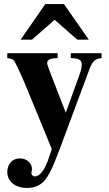

<svg xmlns="http://www.w3.org/2000/svg" viewBox="-20 -724 540 949"><path d="M419 -528 296 -704H204L82 -528H138L250 -626L362 -528ZM482 -461H330V-437C373 -435 384 -428 384 -404C384 -392 382 -381 373 -355L305 -167L233 -353C222 -381 213 -407 213 -411C213 -426 224 -434 249 -436L265 -437V-461H16V-437C38 -434 44 -431 50 -423C59 -411 97 -327 117 -277L236 13L218 66C201 116 176 148 152 148C143 148 135 140 135 131C135 131 135 128 136 125C137 120 138 115 138 111C138 82 112 59 78 59C40 59 16 88 16 126C16 173 56 205 113 205C147 205 176 194 197 172C218 149 239 110 274 16L422 -382C438 -425 451 -433 482 -437Z"/></svg>

Font: XITS
Style: Bold
Weight: 700
Designer: MicroPress Inc., with final additions and corrections provided by Coen Hoffman, Elsevier (retired)
Version: Version 1.107